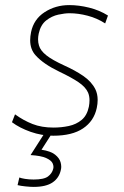

<svg xmlns="http://www.w3.org/2000/svg" viewBox="-20 -524 486 754"><path d="M189 9Q144 9 100.5 -6.2Q57 -21.5 27 -44L39 -75Q72 -51 107.8 -37Q143.5 -23 190 -23Q221 -23 250.2 -29.2Q279.5 -35.5 300.8 -53.2Q322 -71 329 -105Q331.5 -118 331.5 -130Q331.5 -146.5 326 -160Q316.5 -182 288.5 -201Q260.5 -220 212 -243Q150 -273 120 -306.5Q98.5 -330 98.5 -366Q98.5 -381 102 -398Q112.5 -448.5 155.2 -476.2Q198 -504 252 -504Q289.5 -504 330 -494Q370.5 -484 404 -463L393 -432Q361.5 -452.5 324.5 -462.2Q287.5 -472 253 -472Q234.5 -472 209 -466.5Q183.5 -461 161.5 -443.8Q139.5 -426.5 132 -392Q129.5 -380 129.5 -369.5Q129.5 -356.5 133 -345.5Q138.5 -325.5 161.8 -307Q185 -288.5 232 -267Q274.5 -248 307 -225.8Q339.5 -203.5 354.5 -173.5Q363.5 -155 363.5 -131.5Q363.5 -116.5 360 -100Q349 -48.5 306.2 -19.8Q263.5 9 189 9ZM112 210Q99.5 210 80 208Q60.5 206 49 203L56 173Q63 176 78.5 178.5Q94 181 112 181Q152.5 181 168.5 169Q184.5 157 189 139Q190 135.5 190 132Q190 124.5 186.5 117Q181 105.5 161 96.5Q141 87.5 100 85L162 -12H187L184 0L143 64Q179 69.5 196.2 83.2Q213.5 97 218 113.5Q220.5 122.5 220.5 131Q220.5 137 219 143Q212.5 174.5 186.8 192.2Q161 210 112 210Z"/></svg>

Font: Heraclito Thin
Style: Italic
Weight: 100
Italic angle: -12°
Designer: Kostas Bartsokas (font) & Cristiano Sobral (main changes)
Foundry: Kostas Bartsokas (font) & Cristiano Sobral (main changes)
Version: Version 1.00;July 8, 2020;FontCreator 13.0.0.2655 64-bit